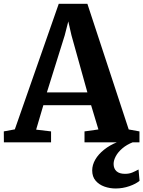

<svg xmlns="http://www.w3.org/2000/svg" viewBox="-34 -768 772 1036"><path d="M46 -70 283 -747.5H437.5L660.5 -69.5L718.5 -59V0H422V-59L497 -69.5L457.5 -200.5H200L161 -68.5L241.5 -59V0H-13L-13.5 -59ZM437.5 -269.5 351.5 -578 334.5 -652.5 315 -576.5 219 -269.5ZM589.5 249Q558.5 249 529.5 238.8Q500.5 228.5 482 207Q463.5 185.5 463.5 151.5Q463.5 122 480.2 93Q497 64 527.8 39.5Q558.5 15 598.5 -1L632.5 -5L684 -1Q649.5 12.5 626 32.8Q602.5 53 590.8 75Q579 97 579 116.5Q579 141.5 594.5 155.8Q610 170 640.5 170Q663 170 680 162.8Q697 155.5 713.5 146.5L719 207.5Q700 224 664.2 236.5Q628.5 249 589.5 249Z"/></svg>

Font: Merriweather 20pt
Style: Bold
Weight: 700
Version: Version 2.100